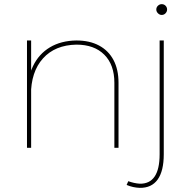

<svg xmlns="http://www.w3.org/2000/svg" viewBox="-20 -712 903 925"><path d="M531 -313Q531 -400 482.5 -448.5Q434 -497 348 -497Q245 -495 187 -430.5Q129 -366 129 -253H111Q111 -335 139 -393.5Q167 -452 220.5 -484Q274 -516 348 -517Q412 -517 457.5 -492.5Q503 -468 527 -422.5Q551 -377 551 -313V0H531ZM110 -517H130V0H110ZM598 161Q612 166 625.5 169Q639 172 653 173Q749 175 749 31V-517H769V31Q769 112 739.5 153Q710 194 653 193Q621 192 590 179ZM759 -692Q770 -692 777.5 -684.5Q785 -677 785 -666Q785 -656 777.5 -648Q770 -640 759 -640Q749 -640 741 -648Q733 -656 733 -666Q733 -677 741 -684.5Q749 -692 759 -692Z"/></svg>

Font: Alexandria Thin
Style: Regular
Weight: 250
Designer: Mohamed Gaber
Foundry: Kief Type Foundry
Version: Version 5.100